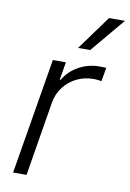

<svg xmlns="http://www.w3.org/2000/svg" viewBox="-88 -836 602 890"><g transform="rotate(10 213.0 -391.0)"><path d="M38 0 128.9 -545.5H190.3L176.1 -461.6H180.8Q203.8 -502.8 248.9 -528.2Q294 -553.6 345.5 -553.6Q353.7 -553.6 363.1 -553.4Q372.5 -553.3 378.9 -552.6L367.9 -488.3Q363.6 -489 353.2 -490.4Q342.7 -491.8 329.9 -491.8Q287.3 -491.8 251.1 -473.9Q214.8 -456 190.7 -424.4Q166.5 -392.8 159.4 -352.3L101.2 0ZM234.4 -621.1 351.6 -782.3H426.5L291.2 -621.1Z"/></g></svg>

Font: Inter Light  BETA
Style: Italic
Weight: 300
Italic angle: 9.39999°
Designer: Rasmus Andersson
Foundry: rsms
Version: Version 3.011;git-f93a4a705